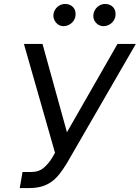

<svg xmlns="http://www.w3.org/2000/svg" viewBox="-20 -952 715 982"><path d="M95.2 -72.4H140.6Q179.3 -72.4 204.9 -94.8Q229.8 -116.8 245.7 -143.5L261.4 -170.5L102.3 -727.3H197.4L322.4 -275.6L581 -727.3H674.7L322.4 -117.9Q304.3 -88.1 286 -64.3Q267.8 -40.5 245.6 -24Q223.4 -7.5 195 1.2Q166.5 9.9 127.8 9.9H81ZM458.1 -880.7Q459.9 -891.3 465.4 -900.7Q470.9 -910.2 478.9 -917.1Q486.9 -924 496.8 -927.9Q506.7 -931.8 517.8 -931.8Q531.2 -931.8 541.9 -927Q552.6 -922.2 559.7 -913.9Q566.8 -905.5 569.6 -894.2Q572.4 -882.8 570.3 -869.3Q568.5 -858.3 563 -849.1Q557.5 -839.8 549.2 -832.9Q540.8 -826 530.5 -822.1Q520.2 -818.2 509.2 -818.2Q485.8 -818.2 469.8 -836.6Q453.8 -855.1 458.1 -880.7ZM253.6 -880.7Q255.3 -891.3 260.7 -900.7Q266 -910.2 274 -917.1Q282 -924 292.1 -927.9Q302.2 -931.8 313.2 -931.8Q326.7 -931.8 337.4 -927Q348 -922.2 355.1 -913.9Q362.2 -905.5 365.1 -894.2Q367.9 -882.8 365.8 -869.3Q364 -858.3 358.5 -849.1Q353 -839.8 344.6 -832.9Q336.3 -826 326 -822.1Q315.7 -818.2 304.7 -818.2Q281.2 -818.2 265.6 -837.4Q250 -857.6 253.6 -880.7Z"/></svg>

Font: Inter P
Style: Italic
Weight: 400
Italic angle: -9.40001°
Designer: Rasmus Andersson
Foundry: rsms
Version: Version 3.018;git-588b23468